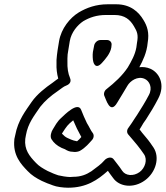

<svg xmlns="http://www.w3.org/2000/svg" viewBox="-20 -777 774 897"><path d="M328 -67C338 -67 347 -69 353 -72C380 -87 397 -109 410 -123C419 -133 420 -147 413 -156C404 -167 398 -183 386 -202C376 -222 368 -242 359 -264C343 -304 280 -239 268 -228C245 -208 237 -188 227 -173C220 -163 212 -139 221 -126C231 -110 245 -97 268 -86L283 -80C296 -72 306 -68 319 -68C323 -68 326 -67 328 -67ZM322 -215C334 -186 344 -166 360 -137C353 -129 347 -122 340 -117C328 -119 319 -122 312 -125L296 -132C285 -137 280 -142 270 -152V-154C292 -188 296 -194 322 -215ZM500 -555 501 -565C504 -580 492 -590 481 -590H449C434 -590 422 -576 420 -565L414 -534C412 -521 413 -497 416 -488C416 -488 425 -447 458 -485C472 -501 495 -526 500 -555ZM307 50C293 50 263 45 252 42L238 37C231 34 226 33 219 29L203 22C180 10 162 -1 148 -16C117 -48 93 -78 98 -128L101 -145C111 -202 139 -235 168 -278C189 -305 218 -330 249 -351C268 -364 277 -373 289 -377C297 -380 317 -390 307 -413C298 -434 294 -459 295 -490V-504L296 -523C297 -530 298 -536 299 -542L306 -585C313 -626 342 -660 369 -678C398 -695 431 -707 475 -707H515C563 -707 588 -685 606 -654C621 -629 627 -614 620 -577C619 -570 618 -562 617 -555C611 -521 594 -491 577 -462C551 -423 516 -391 478 -361C467 -353 463 -338 468 -328C475 -315 494 -239 528 -298C541 -320 565 -358 575 -376C588 -399 623 -423 655 -409C677 -400 695 -368 675 -332C659 -301 640 -271 621 -241L609 -223C599 -208 590 -193 580 -180C572 -170 572 -157 579 -149C586 -141 594 -132 602 -122L622 -98C633 -84 643 -71 653 -56C670 -31 658 8 632 27C603 48 566 44 551 21C544 10 535 -2 524 -16L510 -34C498 -48 476 -38 468 -28C452 -9 432 4 407 23C383 39 357 49 323 49C318 49 312 50 307 50ZM484 21C491 30 498 42 508 54C537 96 604 105 658 65C708 28 728 -41 697 -88C686 -104 676 -119 663 -134L643 -158C639 -163 637 -167 632 -172C638 -181 644 -192 650 -202L662 -219C682 -250 701 -281 719 -316C754 -382 724 -438 682 -456C666 -463 648 -465 631 -463C647 -493 666 -531 670 -578C678 -624 668 -655 650 -684C628 -721 590 -757 523 -757H483C429 -757 385 -741 348 -719C307 -694 266 -644 256 -585L249 -542C248 -535 247 -527 246 -519L244 -497V-482C243 -455 246 -433 252 -410C244 -405 235 -397 225 -390C193 -368 153 -337 128 -301C101 -261 64 -216 51 -145L47 -127V-125C39 -51 79 -9 109 22C128 42 149 55 175 68L191 75C198 78 204 81 214 84L227 89C244 96 276 100 298 100C384 100 436 64 484 21Z"/></svg>

Font: Blanket
Style: BlkOutlineObl
Weight: 900
Foundry: Cannot Into Space Fonts
Version: Version 0.9